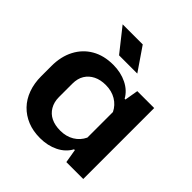

<svg xmlns="http://www.w3.org/2000/svg" viewBox="-198 -870 1020 1020"><g transform="rotate(45 312.5 -360.0)"><path d="M260 9Q207 9 165.5 -8Q124 -25 94 -56Q64 -87 48 -131Q32 -175 32 -228V-305Q32 -376 60 -429.5Q88 -483 139 -512.5Q190 -542 260 -542Q317 -542 362.5 -519.5Q408 -497 430 -457H436L449 -533H576V0H449L436 -77H430Q408 -36 362.5 -13.5Q317 9 260 9ZM308 -95Q352 -95 385.5 -115Q419 -135 436 -171V-363Q419 -398 385.5 -418Q352 -438 308 -438Q268 -438 239 -423.5Q210 -409 193.5 -382.5Q177 -356 177 -317V-216Q177 -179 193.5 -151Q210 -123 239 -109Q268 -95 308 -95ZM246 -599 143 -729H294L383 -599Z"/></g></svg>

Font: Hubot Sans Condensed ExtraLight SemiBold
Style: Regular
Weight: 600
Version: Version 2.000